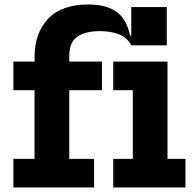

<svg xmlns="http://www.w3.org/2000/svg" viewBox="-20 -821 855 841"><path d="M38.7 0V-125.2H131.3V-426H38.7V-551.2H131.3V-569.9Q131.3 -675.9 190.6 -738.6Q249.8 -801.4 367 -801.4Q445 -801.4 490 -769.3Q535.1 -737.3 549.6 -665.2H626.2L555 -622.4Q538 -656 501.8 -670.4Q465.5 -684.7 419.2 -684.7Q352.4 -684.7 317.9 -659.8Q283.3 -635 283.3 -575.2V-551.2H426.5V-426H283.3V-125.2H392.2V0ZM555 -622.4V-790H710.5V-622.4ZM713.7 -125.2H792.4V0H476V-125.2H561.7V-426H476V-551.2H713.7Z"/></svg>

Font: Hepta Slab ExtraLight
Style: Regular
Weight: 200
Designer: Michael LaGattuta
Foundry: Michael LaGattuta
Version: Version 1.100